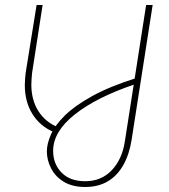

<svg xmlns="http://www.w3.org/2000/svg" viewBox="-20 -530 674 766"><path d="M320 216Q269 216 235 195.5Q201 175 184 142Q167 109 167 74Q167 44 183 7Q199 -30 238.5 -69Q278 -108 347.5 -146.5Q417 -185 525 -219L516 -193Q365 -142 278.5 -73.5Q192 -5 192 72Q192 124 225.5 158.5Q259 193 320 193Q384 193 425.5 149.5Q467 106 478 35L563 -510H589L505 28Q496 86 472 128.5Q448 171 410 193.5Q372 216 320 216ZM195 -3Q140 -26 109.5 -75Q79 -124 79 -190Q79 -200 80 -213.5Q81 -227 82 -237L126 -510H150L108 -239Q107 -229 106 -216Q105 -203 105 -193Q105 -131 133 -87Q161 -43 210 -23Z"/></svg>

Font: MuseoModerno Thin
Style: Italic
Weight: 100
Italic angle: -9°
Designer: Pablo Cosgaya, Héctor Gatti, Marcela Romero, and the Authors of The MuseoModerno Project.
Foundry: Omnibus-Type Team
Version: Version 1.003